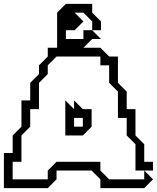

<svg xmlns="http://www.w3.org/2000/svg" viewBox="-20 -965 805 985"><path d="M360 -315H405V-360H360ZM0 0V-180H45V-270L90 -315V-450H135V-540L180 -585V-630L225 -675V-720H495L540 -675H585V-540L630 -495V-405H675V-270L720 -225V-135H765V-90H675V-225L630 -270V-360H585V-495L540 -540V-630H495V-675H270L225 -630V-585L180 -540V-405H135V-315L90 -270V-135H45V-45H225V-90L270 -135H495V-90L540 -45H720V-90L765 -45L720 0H495V-45L450 -90H270V-45L225 0ZM315 -270V-450L360 -405V-450L405 -405H450V-315L405 -270ZM273 -720V-900L318 -945H453V-900L498 -855V-810H453V-855L408 -900H363L408 -855L363 -810H318V-765H408V-810H453L498 -765H453L408 -720Z"/></svg>

Font: Rubik Iso
Style: Regular
Weight: 400
Designer: Hubert and Fischer, NaN
Foundry: Hubert and Fischer, NaN
Version: Version 2.200